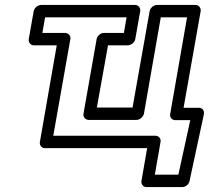

<svg xmlns="http://www.w3.org/2000/svg" viewBox="-20 -573 853 775"><path d="M243 -440H151L162 -503H491L480 -440H399C384 -440 372 -426 370 -415L317 -114C314 -99 327 -89 338 -89H531C546 -89 559 -103 561 -114L629 -503H735L667 -113C664 -98 676 -88 687 -88H748L700 132H605L628 0C631 -15 619 -25 608 -25H195L264 -415C267 -430 254 -440 243 -440ZM209 -390 141 0C139 11 146 25 161 25H574L551 157C549 168 556 182 571 182H716C729 182 742 172 745 158L803 -112C806 -127 796 -138 783 -138H721L790 -528C792 -539 784 -553 769 -553H613C602 -553 587 -543 584 -528L515 -139H371L416 -390H496C507 -390 523 -400 526 -415L546 -528C548 -539 540 -553 525 -553H146C135 -553 119 -543 116 -528L96 -415C94 -404 102 -390 117 -390Z"/></svg>

Font: Asimov
Style: WidOuIt
Weight: 500
Designer: Google
Version: Version 2.000980; 2014